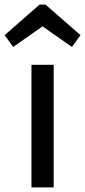

<svg xmlns="http://www.w3.org/2000/svg" viewBox="-36 -810 368 830"><path d="M100 0V-530H196V0ZM21 -607 -16 -658 135 -790H161L312 -658L275 -607L148 -696Z"/></svg>

Font: Orienta
Style: Regular
Weight: 400
Designer: Eduardo Rodriguez Tunni
Foundry: Eduardo Rodriguez Tunni
Version: Version 1.002; ttfautohint (v1.8.4.7-5d5b);gftools[0.9.23]